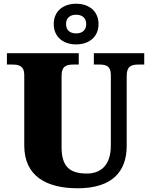

<svg xmlns="http://www.w3.org/2000/svg" viewBox="-20 -999 809 1029"><path d="M388 -761C455 -761 508 -799 508 -870C508 -941 455 -979 388 -979C321 -979 268 -941 268 -870C268 -799 321 -761 388 -761ZM388 -820C359 -820 334 -834 334 -870C334 -906 359 -920 388 -920C417 -920 442 -906 442 -870C442 -834 417 -820 388 -820ZM396 10C585 10 659 -83 659 -217V-593C659 -646 687 -653 723 -653H753V-714H483V-653H512C548 -653 574 -646 574 -597V-219C574 -109 516 -69 446 -69C359 -69 310 -101 310 -210V-593C310 -646 338 -653 373 -653H402V-714H17V-653H46C81 -653 110 -646 110 -597V-219C110 -55 229 10 396 10Z"/></svg>

Font: Noto Serif Gurmukhi Black
Style: Regular
Weight: 900
Designer: Vaibhav Singh and the Monotype Design Team
Foundry: Monotype Imaging Inc.
Version: Version 2.004